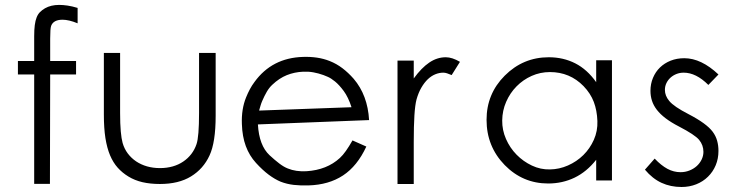

<svg xmlns="http://www.w3.org/2000/svg" viewBox="-20 -746 2989 779"><path d="M294.9 -651.4Q277.3 -658.7 261.7 -662.4Q246.1 -666 233.9 -666Q196.8 -666 187.5 -641.1Q183.6 -630.4 183.6 -588.9V-498.5H288.6V-443.8H183.6L182.6 0H118.7V-443.8H52.7V-498.5H118.7V-598.6Q118.7 -625.5 121.1 -644Q123.5 -662.6 128.7 -675.5Q133.8 -688.5 142.3 -697Q150.9 -705.6 162.6 -712.4Q186.5 -726.1 220.2 -726.1Q235.4 -726.1 253.9 -723.4Q272.5 -720.7 294.9 -713.9Z M855 -276.4Q855 -168.5 830.1 -115.2Q805.2 -61 755.1 -30.3Q705.1 0.5 628.9 0.5Q589.8 0.5 558.1 -6.8Q526.4 -14.2 501 -29.8Q476.1 -44.9 457.5 -65.7Q439 -86.4 426.5 -116Q414.1 -145.5 407.7 -185.8Q401.4 -226.1 401.4 -281.2V-531.2H467.3V-287.6Q467.3 -243.2 470 -213.1Q472.7 -183.1 477.5 -166Q484.4 -142.1 498.5 -123.3Q512.7 -104.5 532.2 -91.3Q551.8 -78.1 576.4 -71Q601.1 -64 628.9 -64Q656.7 -64 680.7 -70.8Q704.6 -77.6 723.6 -90.6Q742.7 -103.5 756.3 -121.3Q770 -139.2 777.3 -161.1Q787.6 -190.9 787.6 -287.6V-531.2H855Z M1477.5 -258.8 1026.4 -241.2Q1031.2 -155.8 1073.7 -116.2Q1094.7 -96.7 1113 -82.8Q1131.3 -68.8 1147.5 -62.5Q1180.7 -48.8 1223.6 -51.3Q1306.2 -56.6 1358.9 -105Q1371.1 -116.2 1383.5 -133.8Q1396 -151.4 1410.2 -176.3L1466.3 -151.4Q1429.7 -72.3 1371.8 -34.2Q1314 3.9 1231.4 6.3Q1200.2 7.3 1172.1 4.2Q1144 1 1118.7 -8.8Q1095.2 -18.6 1070.3 -37.1Q1045.4 -55.7 1018.6 -85Q991.7 -114.3 977.3 -153.3Q962.9 -192.4 961.4 -242.7Q959 -303.2 978.5 -351.1Q985.4 -368.2 993.7 -383.8Q1002 -399.4 1012.7 -413.6Q1083.5 -511.2 1209 -515.1Q1238.8 -516.1 1265.6 -512.2Q1292.5 -508.3 1317.4 -498.5Q1345.7 -487.3 1369.4 -469.2Q1393.1 -451.2 1415 -426.3Q1471.7 -359.9 1477.5 -258.8ZM1406.2 -311Q1393.1 -351.6 1374.8 -376.5Q1356.4 -401.4 1339.4 -415.3Q1322.3 -429.2 1309.1 -434.6Q1295.9 -439.9 1292.5 -441.4Q1272 -448.7 1252 -452.4Q1231.9 -456.1 1210 -455.1Q1174.8 -453.6 1143.8 -441.2Q1112.8 -428.7 1085 -402.3Q1072.3 -390.6 1062.5 -373.8Q1052.7 -356.9 1043.9 -336.4Q1040 -327.6 1037.1 -317.6Q1034.2 -307.6 1031.2 -297.4Z M1846.2 -495.1 1812.5 -441.4Q1802.2 -445.8 1793.9 -448.5Q1785.6 -451.2 1778.8 -451.2Q1762.2 -451.2 1746.1 -444.6Q1730 -438 1715.8 -424.6Q1701.7 -411.1 1689.7 -390.6Q1677.7 -370.1 1669.9 -342.3Q1664.1 -320.3 1661.4 -278.1Q1658.7 -235.8 1658.7 -169.9V0.5H1592.8V-500H1658.7V-427.7Q1689.9 -470.7 1721.7 -492.2Q1753.4 -513.7 1788.6 -513.7Q1814.5 -513.7 1846.2 -495.1Z M2462.9 -13.7H2398.9V-97.7Q2360.4 -48.8 2311 -25.1Q2261.7 -1.5 2204.1 -1.5Q2101.1 -1.5 2027.8 -76.2Q1954.1 -151.9 1954.1 -259.8Q1954.1 -365.2 2027.8 -439Q2102.5 -513.7 2206.5 -513.7Q2265.6 -513.7 2314 -489Q2362.3 -464.4 2398.9 -412.6V-501.5H2462.9ZM2403.8 -254.9Q2402.3 -297.9 2389.2 -332.5Q2376 -367.2 2347.7 -396.5Q2292 -453.6 2211.4 -453.6Q2171.9 -453.6 2137 -438Q2102.1 -422.4 2075.7 -395.5Q2049.3 -368.7 2033.7 -333Q2018.1 -297.4 2017.6 -257.3Q2017.1 -218.3 2033 -182.1Q2048.8 -146 2075.9 -118.4Q2103 -90.8 2138.2 -74.2Q2173.3 -57.6 2211.4 -58.6Q2249 -59.1 2284.4 -74.7Q2319.8 -90.3 2346.7 -116.7Q2373.5 -143.1 2389.4 -178.7Q2405.3 -214.4 2403.8 -254.9Z M2895 -133.8Q2895 -102.1 2883.8 -75.4Q2872.6 -48.8 2852.5 -29.1Q2832.5 -9.3 2804.9 1.7Q2777.3 12.7 2745.1 12.7Q2700.7 12.7 2664.1 -4.2Q2627.4 -21 2596.7 -57.6L2636.2 -102.5Q2662.6 -74.7 2688 -61Q2713.4 -47.4 2741.2 -47.4Q2760.3 -47.4 2777.3 -54.2Q2794.4 -61 2806.9 -72.3Q2819.3 -83.5 2826.7 -98.6Q2834 -113.8 2834 -129.9Q2834 -157.2 2816.4 -178.7Q2799.3 -199.2 2735.4 -232.4Q2703.1 -249 2680.9 -265.9Q2658.7 -282.7 2645 -300.5Q2631.3 -318.4 2625.2 -337.4Q2619.1 -356.4 2619.1 -377.4Q2619.1 -405.8 2629.4 -430.2Q2639.6 -454.6 2657.7 -472.2Q2675.8 -489.7 2700.9 -499.8Q2726.1 -509.8 2756.3 -509.8Q2825.2 -509.8 2895 -443.8L2854 -401.4Q2804.2 -451.2 2753.9 -451.2Q2738.3 -451.2 2724.6 -445.8Q2710.9 -440.4 2700.4 -430.9Q2689.9 -421.4 2683.8 -408.7Q2677.7 -396 2677.7 -381.3Q2677.7 -357.4 2695.3 -336.4Q2713.9 -313.5 2773.9 -282.7Q2847.2 -244.6 2871.6 -211.4Q2884.3 -194.3 2889.6 -175Q2895 -155.8 2895 -133.8Z"/></svg>

Font: Kawthoolei
Style: Regular
Weight: 400
Designer: Moe Zed
Foundry: Moe Zed
Version: Version 1.000;July 10, 2024;FontCreator 14.0.0.2901 32-bit